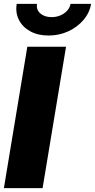

<svg xmlns="http://www.w3.org/2000/svg" viewBox="-20 -968 489 988"><path d="M319.8 -727.5 199.2 0H0L120.6 -727.5ZM230 -785.2Q175.3 -785.2 135.7 -806.9Q96.2 -828.6 77.4 -865.7Q58.6 -902.8 65.9 -948.2H170.4Q165.5 -918.9 187 -899.4Q208.5 -879.9 245.6 -879.9Q270 -879.9 291 -888.9Q312 -897.9 325.9 -913.3Q339.8 -928.7 342.8 -948.2H448.7Q441.4 -902.8 409.9 -865.7Q378.4 -828.6 331.5 -806.9Q284.7 -785.2 230 -785.2Z"/></svg>

Font: Inter 20pt Black
Style: Italic
Weight: 900
Italic angle: -9.3988°
Version: Version 4.001;git-66647c0bb